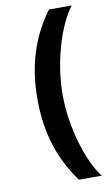

<svg xmlns="http://www.w3.org/2000/svg" viewBox="-99 -798 584 1003"><g transform="rotate(-10 193.5 -296.5)"><path d="M95.2 -296.9C94.8 -119.3 142 28.1 235.8 154.8H356.5C284.1 60.7 228.7 -128.2 228.7 -296.9C228.7 -465.2 284.1 -654.1 356.5 -747.9H235.8C142 -621.4 94.8 -473.7 95.2 -296.9Z"/></g></svg>

Font: Riot Sans 2.0
Style: Bold
Weight: 600
Designer: Rasmus Andersson
Foundry: rsms
Version: Version 3.006;hotconv 1.0.109;makeotfexe 2.5.65596